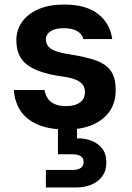

<svg xmlns="http://www.w3.org/2000/svg" viewBox="-20 -558 581 845"><path d="M273 12Q195 12 144.5 -10.5Q94 -33 69 -72.5Q44 -112 41 -162H176Q179 -143 189 -126.5Q199 -110 219.5 -100.5Q240 -91 271 -91Q297 -91 316 -98.5Q335 -106 344.5 -120Q354 -134 354 -152Q354 -175 341.5 -188.5Q329 -202 306 -210Q283 -218 249 -222Q202 -229 165.5 -240.5Q129 -252 103.5 -270Q78 -288 65 -315Q52 -342 52 -381Q52 -426 77 -461.5Q102 -497 149 -517.5Q196 -538 262 -538Q358 -538 411 -497Q464 -456 474 -386H347Q341 -409 319 -421.5Q297 -434 261 -434Q223 -434 202.5 -420.5Q182 -407 182 -384Q182 -369 191 -356Q200 -343 223 -334Q246 -325 286 -319Q357 -308 402 -292Q447 -276 468.5 -245Q490 -214 489 -159Q489 -106 462 -67.5Q435 -29 386.5 -8.5Q338 12 273 12ZM182 267V190H297Q322 190 335 181.5Q348 173 348 155Q348 137 335 129Q322 121 297 121H235V-4H319V51Q352 50 381.5 61Q411 72 429.5 95.5Q448 119 448 157Q448 194 429.5 218.5Q411 243 381.5 255Q352 267 317 267Z"/></svg>

Font: DM Sans 9pt
Style: Bold
Weight: 700
Designer: Colophon Foundry, Jonny Pinhorn
Foundry: Colophon Foundry
Version: Version 4.004;gftools[0.9.30]